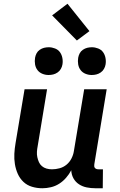

<svg xmlns="http://www.w3.org/2000/svg" viewBox="-20 -996 640 1024"><path d="M206 8Q177 8 150.5 0Q124 -8 105 -26Q86 -44 75 -68.5Q64 -93 59.5 -120.5Q55 -148 56.5 -176Q58 -204 63 -233L111 -520H231L181 -217Q178 -202 177 -187Q176 -172 179 -158Q182 -144 187.5 -131.5Q193 -119 203.5 -110Q214 -101 228 -97Q242 -93 257 -93Q277 -93 297.5 -98.5Q318 -104 334.5 -117.5Q351 -131 361 -150.5Q371 -170 374 -190L429 -520H549L483 -120Q482 -115 482.5 -109.5Q483 -104 486.5 -100Q490 -96 495 -94.5Q500 -93 506 -93H529L528 8H489Q465 8 442.5 3.5Q420 -1 401.5 -13Q383 -25 372 -44.5Q361 -64 360 -88Q349 -67 332.5 -48Q316 -29 295.5 -16Q275 -3 251.5 2.5Q228 8 206 8ZM469 -596Q452 -596 436 -602.5Q420 -609 410 -622Q400 -635 397 -652.5Q394 -670 397 -688Q399 -700 405 -711.5Q411 -723 422 -730.5Q433 -738 445 -741Q457 -744 470 -744Q487 -744 503.5 -737.5Q520 -731 529.5 -718Q539 -705 542.5 -687.5Q546 -670 543 -652Q541 -640 534.5 -628.5Q528 -617 517 -609.5Q506 -602 494 -599Q482 -596 469 -596ZM239 -596Q222 -596 206 -602.5Q190 -609 180 -622Q170 -635 167 -652.5Q164 -670 167 -688Q169 -700 175 -711.5Q181 -723 192 -730.5Q203 -738 215 -741Q227 -744 240 -744Q257 -744 273.5 -737.5Q290 -731 299.5 -718Q309 -705 312.5 -687.5Q316 -670 313 -652Q311 -640 304.5 -628.5Q298 -617 287 -609.5Q276 -602 264 -599Q252 -596 239 -596ZM390 -780 258 -914 340 -976 457 -830Z"/></svg>

Font: Iosevka Extended
Style: Bold Italic
Weight: 700
Width: 7
Italic angle: -9°
Monospace: yes
Designer: Belleve Invis
Foundry: Belleve Invis
Version: Version 32.5.0; ttfautohint (v1.8.4)